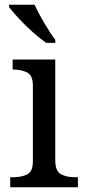

<svg xmlns="http://www.w3.org/2000/svg" viewBox="-20 -786 360 806"><path d="M23 0V-42H36Q69 -42 93.5 -53.5Q118 -65 118 -109V-426Q118 -470 93.5 -482Q69 -494 36 -494H33V-536H212V-114Q212 -67 236 -54.5Q260 -42 294 -42H307V0ZM174 -606Q148 -624 116 -652.5Q84 -681 57.5 -710Q31 -739 18 -756V-766H125Q141 -732 165.5 -690Q190 -648 212 -619V-606Z"/></svg>

Font: Noto Serif Old Uyghur
Style: Regular
Weight: 400
Designer: Lewis McGuffie
Foundry: Google LLC
Version: Version 1.003; ttfautohint (v1.8.4.7-5d5b)